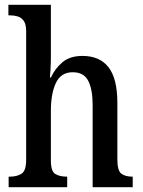

<svg xmlns="http://www.w3.org/2000/svg" viewBox="-20 -780 597 800"><path d="M16 0V-44H22Q50 -44 69.5 -56Q89 -68 89 -115V-650Q89 -679 79 -693Q69 -707 54 -711.5Q39 -716 23 -716H15V-760H192V-545Q192 -518 190.5 -491.5Q189 -465 188 -457H192Q209 -494 240 -520.5Q271 -547 324 -547Q395 -547 432 -500Q469 -453 469 -351V-116Q469 -69 485.5 -56.5Q502 -44 531 -44H533V0H366V-343Q366 -408 347.5 -443.5Q329 -479 283 -479Q234 -479 213 -434.5Q192 -390 192 -318V-111Q192 -66 210.5 -55Q229 -44 258 -44H260V0Z"/></svg>

Font: Noto Serif Lao Condensed Medium
Style: Regular
Weight: 500
Width: 3
Designer: Monotype Design Team
Foundry: Monotype Imaging Inc.
Version: Version 2.003; ttfautohint (v1.8.4.7-5d5b)